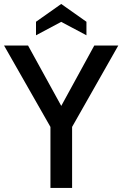

<svg xmlns="http://www.w3.org/2000/svg" viewBox="-27 -924 602 944"><path d="M221 0V-300L-7 -700H111L298 -360H250.5L436.5 -700H554.5L327.5 -300V0ZM150 -750.5V-817L274 -904.5L398 -817V-750.5L274 -816.5Z"/></svg>

Font: Cabin SemiCondensedMedium
Style: Regular
Weight: 500
Width: 4
Designer: Pablo Impallari
Foundry: Pablo Impallari. http://www.impallari.com Igino Marini. http://www.ikern.com
Version: Version 3.001